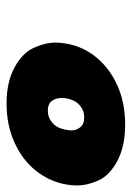

<svg xmlns="http://www.w3.org/2000/svg" viewBox="72 -821 402 586"><g transform="rotate(90 273.0 -528.0)"><path d="M113 -529Q122 -581 155.5 -621.5Q189 -662 241.5 -685.5Q294 -709 360 -709Q426 -709 470.5 -685.5Q515 -662 530.5 -628Q546 -594 546 -562Q546 -546 543 -529Q534 -478 501 -436.5Q468 -395 414.5 -371Q361 -347 296 -347Q231 -347 186.5 -371Q142 -395 126 -430Q110 -465 110 -497Q110 -513 113 -529ZM376 -529Q378 -537 378 -545Q378 -560 368.5 -572Q359 -584 338 -584Q317 -584 301 -570Q285 -556 280 -529Q279 -522 279 -515Q279 -498 288 -485.5Q297 -473 318 -473Q339 -473 355.5 -487.5Q372 -502 376 -529Z"/></g></svg>

Font: Fz Poppins Black
Style: Italic
Weight: 900
Italic angle: -10°
Designer: Ninad Kale (Devanagari), Jonny Pinhorn (Latin)
Foundry: Indian Type Foundry
Version: Vit hóa bi Vntype.Com & FontZin.Com